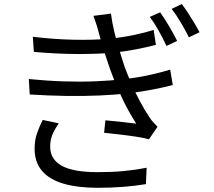

<svg xmlns="http://www.w3.org/2000/svg" viewBox="-20 -861 1040 933"><path d="M758.4 -801Q776.2 -776 800.4 -735.8Q824.7 -695.6 840.7 -662.1L788.9 -637.8Q772 -674.4 751.4 -711.3Q730.8 -748.1 708 -779ZM863.5 -841.1Q875.9 -824.9 891.7 -801.1Q907.5 -777.3 922.9 -751.6Q938.3 -726 949.6 -704.4L898.1 -679.4Q879.8 -715.7 858.8 -751.3Q837.9 -787 814.1 -817.9ZM139.5 -682.2Q244 -669.8 339.7 -667.9Q435.3 -666 512.1 -672.9Q573.7 -679.1 629.1 -690.6Q684.4 -702.1 726.5 -715.8L737.6 -643.1Q696.3 -632 642.7 -621.6Q589.1 -611.1 529 -604.9Q452.9 -598.1 352.5 -598.6Q252.1 -599.1 144.5 -608.9ZM120.1 -476.9Q205.8 -468.3 288.5 -465.6Q371.1 -462.9 445.5 -466Q519.8 -469.1 577.8 -476Q649.1 -483.6 708.1 -496.9Q767.2 -510.2 807.1 -522.6L819.5 -447.9Q778.6 -436.9 723.4 -426.2Q668.1 -415.4 605.1 -407.8Q543.5 -400.6 464.2 -397Q384.9 -393.4 297.8 -394.9Q210.7 -396.4 124.4 -402ZM461.9 -695.2Q456.3 -717.7 449.1 -740.3Q441.8 -762.9 434.1 -784L519.2 -794.9Q524.4 -753.1 535.2 -707.5Q546.1 -661.9 559.4 -618.4Q572.7 -575 584.5 -539.5Q598.6 -500.8 617.4 -457Q636.3 -413.2 659.3 -369.9Q682.3 -326.6 708.2 -288.1Q716.2 -276.3 725.5 -265.9Q734.9 -255.4 745.6 -245.1L703.9 -184.3Q675.9 -191.7 638 -197.4Q600.1 -203.1 560.4 -207.7Q520.7 -212.3 485.8 -215.7L492.3 -276.4Q532.3 -272.6 575.5 -267.9Q618.7 -263.3 642.1 -260.1Q600.7 -324.4 569 -393.6Q537.3 -462.9 515.4 -523.6Q503.4 -557.8 493.8 -587.4Q484.2 -617 476.5 -643.8Q468.9 -670.6 461.9 -695.2ZM265.5 -261.8Q247.5 -235.9 235.6 -209.1Q223.8 -182.3 223.8 -148.5Q223.8 -86.7 280.1 -55.5Q336.4 -24.4 454.1 -24.4Q523.9 -24.4 581.1 -29.8Q638.3 -35.2 692.6 -45.8L689 33.8Q637 42.4 578.3 47Q519.6 51.6 455.3 51.6Q357.3 51.6 289 31.6Q220.8 11.7 184.9 -29.8Q149 -71.2 148.2 -135.2Q147.8 -178.1 159.2 -211.4Q170.7 -244.8 187.5 -278.2Z"/></svg>

Font: Noto Sans TC Thin
Style: Regular
Weight: 100
Designer: Ryoko NISHIZUKA 西塚涼子 (kana, bopomofo & ideographs); Paul D. Hunt (Latin, Greek & Cyrillic); Sandoll Communications 산돌커뮤니
Foundry: Adobe
Version: Version 2.004-H2;hotconv 1.0.118;makeotfexe 2.5.65603